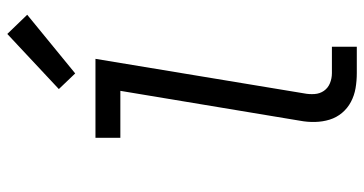

<svg xmlns="http://www.w3.org/2000/svg" viewBox="-262 -762 1023 540"><g transform="rotate(-90 250.0 -491.5)"><path d="M315 0Q293 0 272.5 -3.5Q252 -7 234 -16.5Q216 -26 203 -41.5Q190 -57 184 -76.5Q178 -96 177.5 -117.5Q177 -139 181 -160L265 -665H133V-735H355L258 -149Q255 -134 256 -119Q257 -104 265 -92.5Q273 -81 286.5 -75.5Q300 -70 315 -70H389V0ZM314 -792 270 -838 425 -983 479 -927Z"/></g></svg>

Font: Iosevka SS04 Oblique
Style: Regular
Weight: 400
Italic angle: -9°
Monospace: yes
Designer: Belleve Invis
Foundry: Belleve Invis
Version: Version 19.0.0; ttfautohint (v1.8.4)